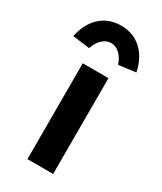

<svg xmlns="http://www.w3.org/2000/svg" viewBox="-196 -848 773 918"><g transform="rotate(30 190.5 -388.5)"><path d="M120 0V-529H262V0ZM110 -607 16 -619Q31 -693 76.5 -735Q122 -777 190 -777Q258 -777 303.5 -735Q349 -693 364 -619L270 -607Q259 -641 237.5 -661Q216 -681 190 -681Q164 -681 142.5 -661Q121 -641 110 -607Z"/></g></svg>

Font: Lexend Exa SemiBold
Style: Regular
Weight: 600
Designer: Bonnie Shaver-Troup, Thomas Jockin
Foundry: Lexend
Version: Version 1.007